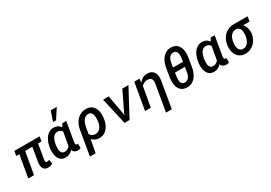

<svg xmlns="http://www.w3.org/2000/svg" viewBox="32 -1951 4634 3288"><g transform="rotate(-30 2349.0 -307.5)"><path d="M568.4 -436.5H500.5L451.2 -143.1Q450.2 -132.8 450 -122.6Q449.7 -112.3 452.4 -104.5Q455.1 -96.7 461.7 -92Q468.3 -87.4 481.4 -87.4Q493.2 -87.4 503.7 -90.6Q514.2 -93.8 525.4 -98.1L539.1 -17.1Q517.1 -2.9 493.9 3.7Q470.7 10.3 444.3 9.3Q409.7 8.8 387.9 -3.7Q366.2 -16.1 354 -36.6Q341.8 -57.1 338.6 -84.5Q335.4 -111.8 338.4 -142.6L386.7 -436.5H244.6L168.9 0H55.2L130.9 -436.5H68.8L85.4 -528.3H584.5Z M1111.3 -528.3 1046.4 -146Q1045.4 -138.7 1044.9 -129.2Q1044.4 -119.6 1045.9 -111.3Q1047.4 -103 1052.2 -96.9Q1057.1 -90.8 1067.4 -90.3Q1072.8 -89.4 1078.4 -90.1Q1084 -90.8 1089.4 -91.8L1092.3 -4.4Q1064.9 9.8 1034.2 9.3Q1016.6 9.3 1001.2 5.4Q985.8 1.5 972.9 -6.6Q960 -14.6 950.7 -26.9Q941.4 -39.1 936.5 -56.6Q906.2 -24.4 869.9 -6.8Q833.5 10.7 788.1 9.8Q753.9 9.3 728.5 -2.2Q703.1 -13.7 685.1 -33Q667 -52.2 655.8 -77.4Q644.5 -102.5 638.9 -130.6Q633.3 -158.7 632.6 -188Q631.8 -217.3 634.8 -245.1L635.7 -255.9Q639.6 -287.1 647.9 -320.6Q656.2 -354 669.4 -385.7Q682.6 -417.5 701.2 -445.6Q719.7 -473.6 744.1 -494.6Q768.6 -515.6 799.3 -527.3Q830.1 -539.1 867.7 -538.1Q907.7 -537.1 941.2 -520.5Q974.6 -503.9 996.6 -469.7L1034.7 -528.3ZM749.5 -243.7Q747.1 -220.7 746.6 -193.4Q746.1 -166 752.9 -141.8Q759.8 -117.7 776.4 -101.1Q793 -84.5 823.7 -83.5Q856 -82.5 881.6 -95.9Q907.2 -109.4 928.2 -132.8L930.7 -147L975.1 -396.5Q960.9 -420.4 939 -432.1Q917 -443.8 889.2 -444.8Q864.7 -445.3 845.5 -436.8Q826.2 -428.2 811.8 -413.6Q797.4 -398.9 786.9 -379.4Q776.4 -359.9 769 -338.4Q761.7 -316.9 757.3 -294.9Q752.9 -272.9 750.5 -253.9ZM971.7 -818.4H1091.8L964.4 -624H904.8Z M1691.4 -250Q1685.5 -201.7 1668.9 -154.5Q1652.3 -107.4 1623.8 -70.3Q1595.2 -33.2 1554 -10.7Q1512.7 11.7 1457.5 10.7Q1416 9.8 1380.1 -5.1Q1344.2 -20 1318.4 -52.2L1270.5 203.1H1156.7L1239.3 -280.8Q1247.1 -333.5 1268.8 -380.9Q1290.5 -428.2 1324.7 -463.6Q1358.9 -499 1405.3 -519.3Q1451.7 -539.6 1508.8 -538.1Q1547.4 -537.1 1577.1 -525.4Q1606.9 -513.7 1628.7 -493.9Q1650.4 -474.1 1664.6 -447.8Q1678.7 -421.4 1686.3 -390.9Q1693.8 -360.4 1695.1 -326.9Q1696.3 -293.5 1692.9 -260.3ZM1579.1 -259.8Q1581.1 -276.4 1582 -296.4Q1583 -316.4 1581.5 -336.7Q1580.1 -356.9 1575.4 -376.2Q1570.8 -395.5 1561 -410.6Q1551.3 -425.8 1535.6 -435.1Q1520 -444.3 1497.1 -444.8Q1463.4 -445.3 1438.7 -429.7Q1414.1 -414.1 1397 -389.4Q1379.9 -364.7 1369.1 -334.7Q1358.4 -304.7 1353 -277.3L1349.6 -273.9L1352.5 -274.4L1330.1 -144.5Q1344.7 -112.8 1370.8 -98.1Q1397 -83.5 1431.6 -82.5Q1466.8 -81.5 1492.7 -96.2Q1518.6 -110.8 1536.4 -134.8Q1554.2 -158.7 1564.2 -189Q1574.2 -219.2 1578.1 -249.5Z M2020 -147.5 2022 -110.4 2037.6 -151.4 2219.7 -528.3H2340.8L2057.6 0H1959.5L1839.4 -528.3L1950.7 -528.8Z M2560.5 -528.8 2549.3 -451.7Q2581.1 -491.7 2622.8 -515.4Q2664.6 -539.1 2716.8 -538.1Q2762.7 -537.1 2793.5 -521Q2824.2 -504.9 2842.3 -477.3Q2860.4 -449.7 2866 -412.8Q2871.6 -376 2867.2 -334L2776.4 202.6H2662.1L2753.4 -333.5Q2756.3 -357.4 2753.4 -377.2Q2750.5 -397 2741 -411.4Q2731.4 -425.8 2714.4 -434.1Q2697.3 -442.4 2671.9 -443.4Q2635.3 -444.3 2604.5 -431.2Q2573.7 -418 2547.9 -392.6L2478.5 0H2364.7L2456.5 -528.3Z M3439 -262.7Q3431.2 -210.4 3413.1 -160.9Q3395 -111.3 3364.7 -72.8Q3334.5 -34.2 3290.8 -11.2Q3247.1 11.7 3187.5 10.3Q3149.9 9.3 3121.3 -2.4Q3092.8 -14.2 3072.5 -33.7Q3052.2 -53.2 3039.1 -79.3Q3025.9 -105.5 3019.3 -135.5Q3012.7 -165.5 3012 -197.8Q3011.2 -230 3015.1 -262.2L3044.4 -446.3Q3052.2 -498 3070.3 -547.9Q3088.4 -597.7 3118.7 -636.7Q3148.9 -675.8 3192.9 -699.2Q3236.8 -722.7 3296.4 -721.2Q3334.5 -720.2 3363 -708.3Q3391.6 -696.3 3412.1 -676.5Q3432.6 -656.7 3445.3 -630.4Q3458 -604 3464.6 -573.7Q3471.2 -543.5 3471.7 -510.7Q3472.2 -478 3468.3 -446.3ZM3333 -314.5H3137.2L3126.5 -240.2Q3124.5 -225.1 3123.3 -207.8Q3122.1 -190.4 3123 -173.1Q3124 -155.8 3127.9 -139.9Q3131.8 -124 3140.1 -111.6Q3148.4 -99.1 3162.1 -91.3Q3175.8 -83.5 3196.8 -82.5Q3230 -81.1 3252.4 -95.5Q3274.9 -109.9 3289.1 -133.1Q3303.2 -156.2 3310.8 -184.6Q3318.4 -212.9 3322.3 -240.2ZM3152.8 -406.2H3348.6L3357.9 -469.7Q3359.9 -485.4 3361.1 -502.7Q3362.3 -520 3361.3 -537.1Q3360.4 -554.2 3356.4 -570.3Q3352.5 -586.4 3344 -598.9Q3335.4 -611.3 3321.5 -618.9Q3307.6 -626.5 3287.1 -627.4Q3253.9 -628.9 3231.7 -614.5Q3209.5 -600.1 3195.3 -576.9Q3181.2 -553.7 3173.6 -525.1Q3166 -496.6 3162.1 -469.7Z M4045.9 -528.3 3981 -146Q3980 -138.7 3979.5 -129.2Q3979 -119.6 3980.5 -111.3Q3981.9 -103 3986.8 -96.9Q3991.7 -90.8 4002 -90.3Q4007.3 -89.4 4012.9 -90.1Q4018.6 -90.8 4023.9 -91.8L4026.9 -4.4Q3999.5 9.8 3968.8 9.3Q3951.2 9.3 3935.8 5.4Q3920.4 1.5 3907.5 -6.6Q3894.5 -14.6 3885.3 -26.9Q3876 -39.1 3871.1 -56.6Q3840.8 -24.4 3804.4 -6.8Q3768.1 10.7 3722.7 9.8Q3688.5 9.3 3663.1 -2.2Q3637.7 -13.7 3619.6 -33Q3601.6 -52.2 3590.3 -77.4Q3579.1 -102.5 3573.5 -130.6Q3567.9 -158.7 3567.1 -188Q3566.4 -217.3 3569.3 -245.1L3570.3 -255.9Q3574.2 -287.1 3582.5 -320.6Q3590.8 -354 3604 -385.7Q3617.2 -417.5 3635.7 -445.6Q3654.3 -473.6 3678.7 -494.6Q3703.1 -515.6 3733.9 -527.3Q3764.6 -539.1 3802.2 -538.1Q3842.3 -537.1 3875.7 -520.5Q3909.2 -503.9 3931.2 -469.7L3969.2 -528.3ZM3684.1 -243.7Q3681.6 -220.7 3681.2 -193.4Q3680.7 -166 3687.5 -141.8Q3694.3 -117.7 3710.9 -101.1Q3727.5 -84.5 3758.3 -83.5Q3790.5 -82.5 3816.2 -95.9Q3841.8 -109.4 3862.8 -132.8L3865.2 -147L3909.7 -396.5Q3895.5 -420.4 3873.5 -432.1Q3851.6 -443.8 3823.7 -444.8Q3799.3 -445.3 3780 -436.8Q3760.7 -428.2 3746.3 -413.6Q3731.9 -398.9 3721.4 -379.4Q3710.9 -359.9 3703.6 -338.4Q3696.3 -316.9 3691.9 -294.9Q3687.5 -272.9 3685.1 -253.9Z M4681.2 -433.6 4556.2 -432.1Q4587.4 -392.1 4601.3 -346.7Q4615.2 -301.3 4610.8 -250.5L4609.9 -239.7Q4604 -187.5 4581.8 -141.6Q4559.6 -95.7 4524.9 -61.5Q4490.2 -27.3 4443.8 -7.8Q4397.5 11.7 4343.3 10.3Q4287.1 8.8 4247.3 -14.2Q4207.5 -37.1 4183.3 -74.2Q4159.2 -111.3 4150.1 -158.9Q4141.1 -206.5 4146.5 -257.3L4147.9 -268.1Q4154.8 -322.8 4176.8 -370.4Q4198.7 -418 4233.9 -453.1Q4269 -488.3 4316.4 -508.5Q4363.8 -528.8 4421.4 -528.8L4698.2 -528.3ZM4261.2 -255.4Q4259.3 -237.8 4258.8 -218.3Q4258.3 -198.7 4260.7 -179.7Q4263.2 -160.6 4269.3 -143.3Q4275.4 -126 4286.1 -112.8Q4296.9 -99.6 4313 -91.3Q4329.1 -83 4352.1 -82.5Q4388.2 -81.5 4414.3 -97.9Q4440.4 -114.3 4458 -140.1Q4475.6 -166 4485.6 -198Q4495.6 -230 4499.5 -259.8L4500.5 -270Q4503.4 -295.9 4502.2 -324.5Q4501 -353 4491.5 -377Q4481.9 -400.9 4462.6 -417Q4443.4 -433.1 4410.6 -434.1Q4375.5 -435.1 4349.1 -420.4Q4322.8 -405.8 4304.9 -381.6Q4287.1 -357.4 4276.6 -326.9Q4266.1 -296.4 4262.2 -266.1Z"/></g></svg>

Font: Roboto Mono Medium
Style: Italic
Weight: 500
Designer: Google
Version: Version 2.000985; 2015; ttfautohint (v1.3)